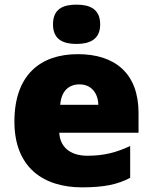

<svg xmlns="http://www.w3.org/2000/svg" viewBox="-20 -796 658 826"><path d="M309 -776C253 -776 208 -759 208 -691C208 -625 253 -607 309 -607C364 -607 411 -625 411 -691C411 -759 364 -776 309 -776ZM315 -563C152 -563 42 -472 42 -273C42 -76 166 10 333 10C429 10 487 -3 540 -31V-168C479 -139 425 -126 356 -126C278 -126 238 -167 235 -225H576V-310C576 -479 476 -563 315 -563ZM322 -433C374 -433 402 -394 403 -345H239C244 -406 277 -433 322 -433Z"/></svg>

Font: Noto Sans Gurmukhi Black
Style: Regular
Weight: 900
Designer: Jelle Bosma - Monotype Design Team
Foundry: Monotype Imaging Inc.
Version: Version 2.004